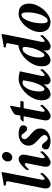

<svg xmlns="http://www.w3.org/2000/svg" viewBox="987 -1727 748 2762"><g transform="rotate(-90 1361.0 -346.0)"><path d="M126 -563 40 -124Q39 -121 37.5 -113Q36 -105 34.5 -95.5Q33 -86 32 -76.9Q31 -67.9 31 -62.9Q31 -25 50.5 -8.5Q70 8 95 8Q115 8 140.5 -6.5Q166 -21 189 -40.5Q212 -60 230.5 -80.5Q249 -101 255 -113Q255 -118 250 -129Q245 -140 240 -140Q239 -138 231 -128Q223 -118 212 -106.9Q201 -95.9 189 -86.9Q177 -78 169 -78Q161 -78 158 -85.5Q155 -93 155 -99.8Q155 -103.7 156.5 -115.8Q158 -128 159 -133L252.2 -606.2Q254.2 -614.9 256.1 -626.4Q258 -638 260 -649.5Q262 -661 263.5 -669.5Q265 -678 265 -681Q265 -686 264 -692Q263 -698 259 -700Q251 -697 229 -692Q207 -687 180 -682Q153 -677 125.5 -672.5Q98 -668 77 -666Q74 -663 72.5 -651Q71 -639 73 -636.2Q79 -636.2 89.5 -635.7Q100 -635.2 110 -633.4Q120 -631.5 127.5 -627.8Q135 -624 135 -616.8Q135 -608.7 131.5 -592.8Q128 -577 126 -563Z M497 -691Q481 -691 467 -684Q453 -677 442.5 -665.5Q432 -654 425.5 -639Q419 -624 419 -607Q419 -581 435 -562Q451 -543 477 -543Q493 -543 507 -550.5Q521 -558 532 -570Q543 -582 549.5 -597.5Q556 -613 556 -629Q556 -655 539.5 -673Q523 -691 497 -691ZM390 -311 352 -124Q351 -121 349.5 -113Q348 -105 346.5 -95.5Q345 -86 344 -77Q343 -68 343 -63Q343 -25 362.5 -8.5Q382 8 407 8Q427 8 452.5 -6.5Q478 -21 501 -40.5Q524 -60 542.5 -80.5Q561 -101 567 -113Q567 -118 562.5 -129Q558 -140 553 -140Q552 -138 543.5 -128Q535 -118 524 -107Q513 -96 501 -87Q489 -78 481 -78Q473 -78 470 -85.5Q467 -93 467 -100Q467 -104 468.5 -117Q470 -130 471 -133L508 -320Q509 -324 510.5 -332Q512 -340 513.5 -349Q515 -358 516 -366.5Q517 -375 517 -380Q517 -415 498.5 -433.5Q480 -452 450 -452Q430 -452 405.5 -437.5Q381 -423 358.5 -403.5Q336 -384 318 -363.5Q300 -343 294 -331Q294 -326 298.5 -315Q303 -304 308 -304Q309 -306 317.5 -316Q326 -326 337 -336.5Q348 -347 360 -355.5Q372 -364 380 -364Q388 -364 391.5 -357.5Q395 -351 395 -344Q395 -340 393 -327Q391 -314 390 -311Z M817 -452Q780 -452 749 -441.5Q718 -431 695.5 -412Q673 -393 660 -367.5Q647 -342 647 -312Q647 -290 651.5 -274Q656 -258 663 -245.5Q670 -233 679 -223.5Q688 -214 697 -203Q711 -187 729 -171.5Q747 -156 763 -140.5Q779 -125 789.5 -109Q800 -93 800 -76Q800 -69 796 -61.5Q792 -54 785.5 -47.5Q779 -41 771 -37Q763 -33 755 -33Q736 -33 724.5 -43Q713 -53 700 -71Q686 -91 672.5 -104Q659 -117 640 -117Q618 -117 605 -99.5Q592 -82 592 -62Q592 -54 594.5 -43Q597 -32 604 -24Q621 -11 650.5 -2Q680 7 710 7Q747 7 780 -3Q813 -13 838.5 -32Q864 -51 879 -77.5Q894 -104 894 -138Q894 -161 888.5 -179Q883 -197 874.5 -210.5Q866 -224 856 -234Q846 -244 837 -253Q823 -267 806 -281Q789 -295 774.5 -309Q760 -323 750 -337.5Q740 -352 740 -366Q740 -376 743 -384.5Q746 -393 751.5 -399Q757 -405 764.5 -408.5Q772 -412 780 -412Q798 -412 808 -401Q818 -390 828 -375Q838 -361 854 -345Q870 -329 889 -329Q913 -329 926 -346Q939 -363 939 -380Q939 -386 937 -399.5Q935 -413 928 -421Q911 -434 884 -443Q857 -452 817 -452Z M1079 -427H1041Q1032 -427 1023.5 -421.5Q1015 -416 1008.5 -408.5Q1002 -401 997.5 -394Q993 -387 993 -383Q993 -381 993.5 -380.5Q994 -380 995 -380H1070L1019 -124Q1017 -114 1013.5 -94Q1010 -74 1010 -63Q1010 -25 1029.5 -8.5Q1049 8 1074 8Q1094 8 1119.5 -6.5Q1145 -21 1168 -40.5Q1191 -60 1209.5 -80.5Q1228 -101 1234 -113Q1234 -118 1229.5 -129Q1225 -140 1220 -140Q1219 -138 1210.5 -128Q1202 -118 1191 -107Q1180 -96 1168 -87Q1156 -78 1148 -78Q1140 -78 1137 -85.5Q1134 -93 1134 -100Q1134 -104 1135.5 -116Q1137 -128 1138 -133L1186 -380H1278Q1282 -386 1285 -396Q1288 -406 1288 -414Q1288 -418 1287.5 -422.5Q1287 -427 1284 -427H1195L1222 -567Q1219 -569 1214 -571Q1209 -573 1204 -573Q1201 -573 1185 -564.5Q1169 -556 1150 -545Q1131 -534 1114.5 -523Q1098 -512 1094 -507Z M1608 -452Q1560 -452 1505.5 -425Q1451 -398 1405.5 -351.5Q1360 -305 1329.5 -244.5Q1299 -184 1299 -116Q1299 -65 1321.5 -29Q1344 7 1386 7Q1409 7 1431.5 -4Q1454 -15 1473.5 -31Q1493 -47 1508.5 -65Q1524 -83 1532 -97Q1531 -94 1530 -89Q1529 -84 1528 -78.5Q1527 -73 1526.5 -67.5Q1526 -62 1526 -58Q1526 -25 1544.5 -8.5Q1563 8 1589 8Q1609 8 1634.5 -6.5Q1660 -21 1683 -40.5Q1706 -60 1724.5 -80.5Q1743 -101 1749 -113Q1749 -118 1744.5 -129Q1740 -140 1735 -140Q1734 -138 1725.5 -128Q1717 -118 1706 -107Q1695 -96 1683 -87Q1671 -78 1663 -78Q1655 -78 1652 -85.5Q1649 -93 1649 -100Q1649 -104 1650 -117Q1651 -130 1652 -133L1716 -434Q1709 -437 1696 -440Q1683 -443 1668 -445.5Q1653 -448 1637.5 -450Q1622 -452 1608 -452ZM1552 -396Q1563 -396 1572.5 -393Q1582 -390 1587 -384L1568 -283Q1561 -246 1548 -209.5Q1535 -173 1520 -144.5Q1505 -116 1490 -98.5Q1475 -81 1462 -81Q1445 -81 1435.5 -99Q1426 -117 1426 -153Q1426 -198 1436 -241.5Q1446 -285 1463.5 -319.5Q1481 -354 1504 -375Q1527 -396 1552 -396Z M1951 -81Q1934 -81 1924.5 -99Q1915 -117 1915 -153Q1915 -198 1925 -241.5Q1935 -285 1952.5 -319.5Q1970 -354 1993 -375Q2016 -396 2041 -396Q2054 -396 2060.5 -387Q2067 -378 2067 -355Q2067 -350 2065.5 -338Q2064 -326 2061.5 -314Q2059 -302 2057.5 -292.5Q2056 -283 2056 -283Q2052 -253 2039.5 -217.5Q2027 -182 2011.5 -152Q1996 -122 1980 -101.5Q1964 -81 1951 -81ZM1875 7Q1898 7 1920.5 -4Q1943 -15 1962.5 -31Q1982 -47 1997.5 -65Q2013 -83 2021 -97Q2020 -94 2019 -88.5Q2018 -83 2017 -77.5Q2016 -72 2015.5 -66.5Q2015 -61 2015 -58Q2015 -26 2032 -9Q2049 8 2078 8Q2098 8 2123.5 -6.5Q2149 -21 2172 -40.5Q2195 -60 2213.5 -80.5Q2232 -101 2238 -113Q2238 -118 2233.5 -129Q2229 -140 2224 -140Q2223 -138 2214.5 -128Q2206 -118 2195 -107Q2184 -96 2172 -87Q2160 -78 2152 -78Q2144 -78 2141 -85.5Q2138 -93 2138 -100Q2138 -104 2139.5 -117Q2141 -130 2142 -133L2238 -606Q2240 -615 2242 -626.5Q2244 -638 2246 -649.5Q2248 -661 2249.5 -669.5Q2251 -678 2251 -681Q2251 -686 2250 -692Q2249 -698 2245 -700Q2237 -697 2215.5 -692Q2194 -687 2167 -682Q2140 -677 2112.5 -672.5Q2085 -668 2064 -666Q2061 -663 2059.5 -651Q2058 -639 2060 -636Q2066 -636 2076.5 -635.5Q2087 -635 2096.5 -633.5Q2106 -632 2113.5 -628Q2121 -624 2121 -617Q2121 -609 2117.5 -593Q2114 -577 2112 -563Q2107 -539 2103 -517Q2099 -498 2095.5 -479.5Q2092 -461 2090 -452Q2085 -452 2081.5 -452.5Q2078 -453 2073 -452Q2026 -445 1975.5 -415Q1925 -385 1883.5 -339.5Q1842 -294 1815 -236.5Q1788 -179 1788 -116Q1788 -91 1793.5 -68.5Q1799 -46 1810.5 -29Q1822 -12 1838 -2.5Q1854 7 1875 7Z M2530 -411Q2543 -411 2550 -400.5Q2557 -390 2560 -375Q2563 -360 2563.5 -343Q2564 -326 2564 -314Q2564 -275 2555.5 -226.5Q2547 -178 2531 -135Q2515 -92 2492 -63Q2469 -34 2441 -34Q2428 -34 2421 -45Q2414 -56 2411 -71Q2408 -86 2407.5 -101.5Q2407 -117 2407 -126Q2407 -168 2415.5 -217.5Q2424 -267 2440 -310Q2456 -353 2479 -382Q2502 -411 2530 -411ZM2541 -452Q2496 -452 2449.5 -424Q2403 -396 2365.5 -352Q2328 -308 2304.5 -252.5Q2281 -197 2281 -143Q2281 -107 2292 -79Q2303 -51 2322 -32Q2341 -13 2367.5 -3.5Q2394 6 2425 6Q2470 6 2517.5 -21.5Q2565 -49 2603 -92.5Q2641 -136 2665.5 -190.5Q2690 -245 2690 -299Q2690 -344 2678.5 -373.5Q2667 -403 2646.5 -420.5Q2626 -438 2599 -445Q2572 -452 2541 -452Z"/></g></svg>

Font: Vermiglione
Style: Italic
Weight: 400
Italic angle: -11°
Version: Version 1.105